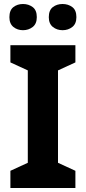

<svg xmlns="http://www.w3.org/2000/svg" viewBox="-20 -940 429 960"><path d="M357 0H32V-86L119 -126V-588L32 -628V-714H357V-628L270 -588V-126L357 -86ZM27 -854Q27 -889 47 -904.5Q67 -920 94.9 -920Q122.8 -920 143.4 -904.6Q164 -889.2 164 -854.4Q164 -821 143.4 -805Q122.8 -789 94.9 -789Q67 -789 47 -805.2Q27 -821.5 27 -854ZM224 -854Q224 -889 244.1 -904.5Q264.3 -920 292.6 -920Q321 -920 341.5 -904.6Q362 -889.2 362 -854.4Q362 -821 341.4 -805Q320.9 -789 293 -789Q264.5 -789 244.3 -805.2Q224 -821.5 224 -854Z"/></svg>

Font: Noto Sans Kannada
Style: Regular
Weight: 400
Designer: Jelle Bosma - Monotype Design Team
Foundry: Monotype Imaging Inc.
Version: Version 2.003